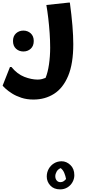

<svg xmlns="http://www.w3.org/2000/svg" viewBox="-59 -498 649 1462"><path d="M28 12Q72 66 126 87Q180 108 228 108Q246 108 261 104Q276 100 288 95Q305 54 314 -7.5Q323 -69 323 -135Q323 -189 319 -246.5Q315 -304 308.5 -359.5Q302 -415 294 -460L462 -478H473Q486 -382 492.5 -303Q499 -224 499 -162Q499 -13 460 80Q421 173 352.5 216.5Q284 260 196 260Q145 260 104 246.5Q63 233 33 214Q3 195 -15.5 178Q-34 161 -39 154L17 12ZM119 -106Q86 -106 63 -127Q40 -148 40 -186Q40 -223 63 -244Q86 -265 119 -265Q152 -265 175 -244Q198 -223 198 -186Q198 -148 175 -127Q152 -106 119 -106ZM410 730Q447 730 477 758.5Q507 787 507 836Q507 864 493 889Q479 914 454.5 929Q430 944 399 944Q351 944 324 914.5Q297 885 297 846Q297 815 311.5 788.5Q326 762 352 746Q378 730 410 730ZM362 844Q362 863 372.5 876Q383 889 401 889Q415 889 425.5 882Q436 875 444 865Q440 842 430.5 819Q421 796 403 782Q382 791 372 809Q362 827 362 844Z"/></svg>

Font: Kufam
Style: Bold
Weight: 700
Designer: Wael Morcos, Artur Schmal
Foundry: Original Type
Version: Version 1.300; ttfautohint (v1.8.3)